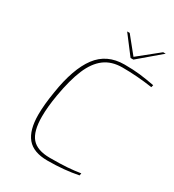

<svg xmlns="http://www.w3.org/2000/svg" viewBox="-217 -1044 1065 1173"><g transform="rotate(30 316.0 -457.5)"><path d="M114 -210Q114 -280 130 -376Q158 -556 226 -647Q294 -738 418 -738Q480 -738 527 -732.5Q574 -727 632 -716L628 -700Q519 -716 416 -716Q340 -716 289.5 -678Q239 -640 207 -564Q175 -488 154 -366Q139 -278 139 -211Q139 -107 178 -61.5Q217 -16 307 -16Q382 -16 429.5 -19.5Q477 -23 521 -30L518 -14Q420 6 302 6Q203 6 158.5 -47.5Q114 -101 114 -210ZM330 -921H348L441 -806L584 -921H602L449 -791H429Z"/></g></svg>

Font: Exo Thin
Style: Italic
Weight: 250
Italic angle: -9°
Designer: Natanael Gama
Foundry: Natanael Gama
Version: Version 1.500; ttfautohint (v1.6)